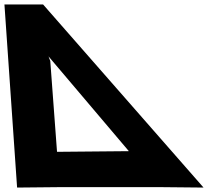

<svg xmlns="http://www.w3.org/2000/svg" viewBox="-27 -845 987 865"><path d="M687.1 -2 890 0 167 -825H-7L50 0L252.1 -2ZM553.5 -164 229.9 -161 199.5 -570 191.6 -591Z"/></svg>

Font: Hussar
Style: BdOpOblFive
Weight: 700
Foundry: Cannot Into Space Fonts
Version: Version 2.00